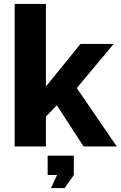

<svg xmlns="http://www.w3.org/2000/svg" viewBox="-20 -750 618 983"><path d="M311 213 358 146V47H224V146H272L241 213ZM578 0 373 -299 562 -525H392L215 -307V-730H55V0H215V-153L271 -211L408 0Z"/></svg>

Font: Raleway
Style: ExtraBold
Weight: 800
Designer: Matt McInerney, Pablo Impallari, Rodrigo Fuenzalida
Foundry: Matt McInerney, Pablo Impallari, Rodrigo Fuenzalida
Version: Version 3.000